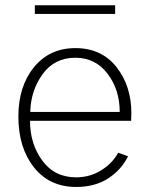

<svg xmlns="http://www.w3.org/2000/svg" viewBox="-20 -703 574 740"><path d="M50.8 -253.9Q50.8 -370.1 110.8 -443.8Q170.9 -517.6 270.5 -517.6Q371.1 -517.6 428.7 -444.8Q486.3 -372.1 486.3 -266.6Q486.3 -260.7 485.8 -252Q485.4 -243.2 485.4 -237.3H95.7Q95.7 -148.4 143.1 -84Q190.4 -19.5 273.4 -19.5Q326.2 -19.5 369.6 -46.4Q413.1 -73.2 435.5 -114.3L473.6 -100.6Q447.3 -47.9 396.5 -15.1Q345.7 17.6 273.4 17.6Q170.9 17.6 110.8 -58.1Q50.8 -133.8 50.8 -253.9ZM96.7 -271.5H441.4Q441.4 -357.4 394.5 -418.9Q347.7 -480.5 270.5 -480.5Q190.4 -480.5 144.5 -417.5Q98.6 -354.5 96.7 -271.5ZM114.3 -649.4V-682.6H423.8V-649.4Z"/></svg>

Font: Gothic A1 ExtraLight
Style: Regular
Weight: 275
Designer: HanYang I&C Co.,Ltd.
Foundry: HanYang I&C Co.,Ltd.
Version: Version 2.50